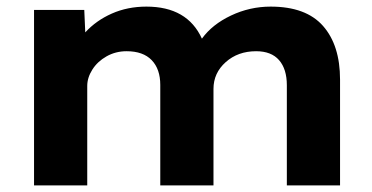

<svg xmlns="http://www.w3.org/2000/svg" viewBox="-20 -561 1125 581"><path d="M83 -531H235L238 -463Q271 -499 318.5 -520Q366 -541 423 -541Q547 -541 591 -444Q622 -487 679 -514Q736 -541 799 -541Q906 -541 957.5 -482.5Q1009 -424 1009 -320V0H848V-303Q848 -352 824.5 -379Q801 -406 755 -406Q700 -406 663 -373Q626 -340 626 -292V0H465V-304Q465 -352 439 -379Q413 -406 363 -406Q330 -406 302.5 -390.5Q275 -375 259.5 -350.5Q244 -326 244 -301V0H83Z"/></svg>

Font: Lexend Exa HM Xlight
Style: Bold
Weight: 700
Designer: Bonnie Shaver-Troup, Thomas Jockin, Octavio Pardo
Foundry: Lexend
Version: Version 1.091